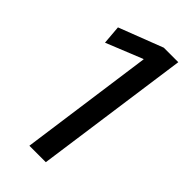

<svg xmlns="http://www.w3.org/2000/svg" viewBox="-195 -652 702 702"><g transform="rotate(45 156.0 -300.5)"><path d="M281 -601 197 0H112L184 -519H182L41 -462L35 -535L206 -601Z"/></g></svg>

Font: Ropa Sans
Style: Italic
Weight: 400
Version: Version 1.100